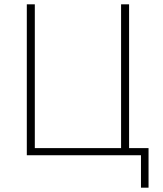

<svg xmlns="http://www.w3.org/2000/svg" viewBox="-20 -718 753 888"><path d="M632 150V0H104V-698H141V-33H540V-698H577V-33H667V150Z"/></svg>

Font: IBM Plex Sans ExtraLight
Style: Regular
Weight: 250
Designer: Mike Abbink, Paul van der Laan, Pieter van Rosmalen
Foundry: Bold Monday
Version: Version 3.201